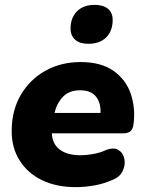

<svg xmlns="http://www.w3.org/2000/svg" viewBox="-20 -758 595 789"><path d="M291 11Q212 11 153 -17.5Q94 -46 61 -98Q28 -150 28 -219Q28 -304 65.5 -368Q103 -432 167 -467.5Q231 -503 311 -503Q396 -503 447 -466.5Q498 -430 517.5 -372Q537 -314 529 -250Q526 -225 514.5 -217.5Q503 -210 486 -210H193Q195 -166 226 -143Q257 -120 311 -120Q334 -120 362.5 -125Q391 -130 412 -140Q446 -154 466 -142Q486 -130 491 -105.5Q496 -81 484.5 -56Q473 -31 443 -19Q407 -3 368 4Q329 11 291 11ZM309 -387Q264 -387 238.5 -360Q213 -333 204 -294H393Q395 -335 374.5 -361Q354 -387 309 -387ZM343 -578Q308 -578 289 -594.5Q270 -611 270 -641Q270 -685 296.5 -711.5Q323 -738 369 -738Q404 -738 423.5 -722Q443 -706 443 -676Q443 -631 416.5 -604.5Q390 -578 343 -578Z"/></svg>

Font: Nunito Black
Style: Italic
Weight: 900
Italic angle: -9°
Designer: Vernon Adams
Foundry: Vernon Adams
Version: Version 3.601; ttfautohint (v1.8.2.53-6de2)